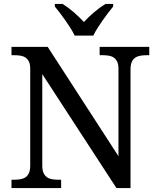

<svg xmlns="http://www.w3.org/2000/svg" viewBox="-20 -951 803 971"><path d="M568.8 0 193.8 -576.2V-113.8Q193.8 -90.3 200.4 -76.2Q207 -62 218 -54.4Q229 -46.9 244.1 -44.4Q259.3 -42 275.9 -42H289.1V0H38.1V-42H50.8Q67.9 -42 82.8 -44.4Q97.7 -46.9 108.9 -54.4Q120.1 -62 126.5 -76.2Q132.8 -90.3 132.8 -113.8V-604Q132.8 -626 126.2 -639.4Q119.6 -652.8 108.4 -660.2Q97.2 -667.5 82.3 -669.7Q67.4 -671.9 50.8 -671.9H38.1V-713.9H221.2L579.1 -161.1V-604Q579.1 -626 572.5 -639.4Q565.9 -652.8 554.7 -660.2Q543.5 -667.5 528.6 -669.7Q513.7 -671.9 497.1 -671.9H483.9V-713.9H734.9V-671.9H722.2Q705.1 -671.9 690.2 -669.4Q675.3 -667 664.1 -659.4Q652.8 -651.9 646.5 -637.7Q640.1 -623.5 640.1 -600.1V0ZM257.3 -931.2H296.4Q310.5 -922.4 325 -911.6Q339.4 -900.9 353.3 -888.9Q367.2 -877 380.1 -864.5Q393.1 -852.1 404.3 -839.8Q415.5 -852.1 428.5 -864.5Q441.4 -877 455.6 -888.9Q469.7 -900.9 484.4 -911.6Q499 -922.4 513.2 -931.2H552.2V-918Q540.5 -903.8 526.4 -885.3Q512.2 -866.7 498.3 -846.9Q484.4 -827.1 472.2 -807.6Q460 -788.1 452.1 -771H357.4Q349.6 -788.1 337.4 -807.6Q325.2 -827.1 311.3 -846.9Q297.4 -866.7 283.2 -885.3Q269 -903.8 257.3 -918Z"/></svg>

Font: Droid Serif
Style: Regular
Weight: 400
Designer: Monotype Design team
Foundry: Monotype Imaging Inc.
Version: Version 1.03